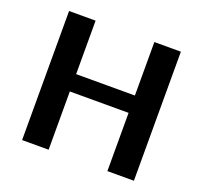

<svg xmlns="http://www.w3.org/2000/svg" viewBox="-124 -857 1056 1000"><g transform="rotate(20 404.5 -357.5)"><path d="M94.7 0V-715.3H241.7V-418.9H567.4V-715.3H714.4V0H567.4V-322.8H241.7V0Z"/></g></svg>

Font: Proza Libre
Style: SemiBold
Weight: 600
Designer: Jasper de Waard
Foundry: Jasper de Waard
Version: Version 1.000; ttfautohint (v1.4.1.8-43bc) -l 8 -r 50 -G 200